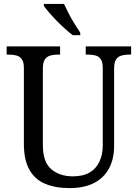

<svg xmlns="http://www.w3.org/2000/svg" viewBox="-20 -951 704 981"><path d="M335 10Q262 10 209.5 -12.5Q157 -35 129.5 -85Q102 -135 102 -216V-604Q102 -634 91.5 -648.5Q81 -663 64 -667.5Q47 -672 26 -672H14V-714H287V-672H275Q254 -672 236.5 -667Q219 -662 209 -647Q199 -632 199 -600V-210Q199 -123 242 -86.5Q285 -50 352 -50Q405 -50 438.5 -70Q472 -90 488.5 -126Q505 -162 505 -207V-604Q505 -634 495 -648.5Q485 -663 468 -667.5Q451 -672 430 -672H418V-714H650V-672H638Q617 -672 600 -667Q583 -662 573 -647Q563 -632 563 -600V-205Q563 -139 537 -90.5Q511 -42 460.5 -16Q410 10 335 10ZM352 -771Q333 -785 311.5 -804.5Q290 -824 268.5 -846Q247 -868 230 -888Q213 -908 204 -921V-931H307Q317 -909 331 -882Q345 -855 361 -829Q377 -803 390 -784V-771Z"/></svg>

Font: Noto Serif SemiCondensed
Style: Regular
Weight: 400
Width: 4
Designer: Monotype Design Team
Foundry: Monotype Imaging Inc.
Version: Version 2.013